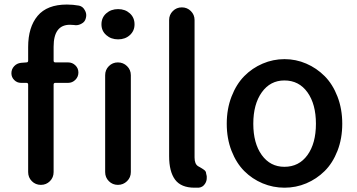

<svg xmlns="http://www.w3.org/2000/svg" viewBox="-20 -830 1603 862"><path d="M98.6 -549.8Q106.4 -549.8 106.4 -557.6V-619.1Q106.4 -708 148.9 -758.8Q191.4 -809.6 280.3 -809.6Q307.6 -809.6 335 -804.7Q352.5 -800.8 361.3 -783.2Q367.2 -772.5 367.2 -761.7Q367.2 -754.9 365.2 -748Q361.3 -731.4 345.7 -723.6Q334 -716.8 320.3 -716.8Q316.4 -716.8 311.5 -717.8Q302.7 -718.8 293.9 -718.8Q220.7 -718.8 220.7 -620.1V-557.6Q220.7 -549.8 228.5 -549.8H286.1Q304.7 -549.8 318.4 -536.6Q332 -523.4 332 -504.4Q332 -485.4 318.4 -471.7Q304.7 -458 286.1 -458H228.5Q220.7 -458 220.7 -450.2V-57.6Q220.7 -33.2 204.1 -16.6Q187.5 0 163.6 0Q139.6 0 123 -16.6Q106.4 -33.2 106.4 -57.6V-450.2Q106.4 -458 98.6 -458H74.2Q56.6 -458 43.9 -470.7Q31.2 -483.4 31.2 -501Q31.2 -519.5 43.5 -532.7Q55.7 -545.9 74.2 -547.9ZM435.5 -720.7Q435.5 -751 457 -770Q478.5 -789.1 510.3 -789.1Q542 -789.1 563 -770Q584 -751 584 -720.7Q584 -691.4 563 -672.4Q542 -653.3 510.3 -653.3Q478.5 -653.3 457 -672.4Q435.5 -691.4 435.5 -720.7ZM452.1 -57.6V-492.2Q452.1 -516.6 468.8 -533.2Q485.4 -549.8 509.3 -549.8Q533.2 -549.8 550.3 -533.2Q567.4 -516.6 567.4 -492.2V-57.6Q567.4 -33.2 550.3 -16.6Q533.2 0 509.3 0Q485.4 0 468.8 -16.6Q452.1 -33.2 452.1 -57.6Z M853.5 12.7Q793 12.7 766.1 -23.4Q739.3 -59.6 739.3 -128.9V-740.2Q739.3 -763.7 755.9 -780.3Q772.5 -796.9 796.4 -796.9Q820.3 -796.9 836.9 -780.3Q853.5 -763.7 853.5 -740.2V-123Q853.5 -93.8 869.1 -84Q871.1 -83 877.9 -79.1Q884.8 -75.2 887.7 -73.2Q890.6 -71.3 895.5 -67.9Q900.4 -64.5 902.8 -60.5Q905.3 -56.6 905.3 -51.8L908.2 -39.1Q908.2 -35.2 908.2 -30.3Q908.2 -16.6 900.4 -4.9Q890.6 10.7 872.1 12.7Q863.3 12.7 853.5 12.7Z M998 -274.4Q998 -340.8 1019.5 -396.5Q1041 -452.1 1076.7 -488.3Q1112.3 -524.4 1159.2 -544.4Q1206.1 -564.5 1257.3 -564.5Q1308.6 -564.5 1355 -544.4Q1401.4 -524.4 1437.5 -488.3Q1473.6 -452.1 1495.1 -396.5Q1516.6 -340.8 1516.6 -274.4Q1516.6 -208 1495.1 -152.8Q1473.6 -97.7 1437.5 -62Q1401.4 -26.4 1355 -6.8Q1308.6 12.7 1257.3 12.7Q1206.1 12.7 1159.2 -6.8Q1112.3 -26.4 1076.7 -62Q1041 -97.7 1019.5 -152.8Q998 -208 998 -274.4ZM1256.8 -81.1Q1322.3 -81.1 1360.4 -133.8Q1398.4 -186.5 1398.4 -274.4Q1398.4 -362.3 1360.4 -415.5Q1322.3 -468.8 1256.8 -468.8Q1193.4 -468.8 1155.3 -415.5Q1117.2 -362.3 1117.2 -274.4Q1117.2 -186.5 1155.3 -133.8Q1193.4 -81.1 1256.8 -81.1Z"/></svg>

Font: Gen Jyuu Gothic P Medium
Style: Regular
Weight: 500
Designer: [Source Han Sans]
Ryoko NISHIZUKA  (kana & ideographs); Paul D. Hunt (Latin, Greek & Cyrillic); Wenlong ZHANG  (bopomofo
Version: Version 1.002.20150607